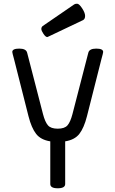

<svg xmlns="http://www.w3.org/2000/svg" viewBox="-20 -1006 620 1031"><path d="M330 -18Q330 5 290 5Q250 5 250 -18V-247Q199 -255 174 -287Q149 -319 133 -382L55 -690Q46 -722 46 -727Q46 -745 83.5 -745Q121 -745 126 -722L211 -393Q222 -351 237.5 -333Q253 -315 290 -315Q327 -315 342.5 -333Q358 -351 369 -393L454 -722Q459 -745 496.5 -745Q534 -745 534 -727Q534 -722 525 -690L447 -382Q431 -319 406 -287Q381 -255 330 -247ZM241 -810 234 -807Q225 -807 213.5 -824Q202 -841 202 -850.5Q202 -860 209 -866L378 -982Q383 -986 394 -986Q405 -986 421 -961.5Q437 -937 437 -920.5Q437 -904 426 -898Z"/></svg>

Font: Offside
Style: Regular
Weight: 400
Designer: Eduardo Rodriguez Tunni
Foundry: Eduardo Rodriguez Tunni
Version: Version 1.001